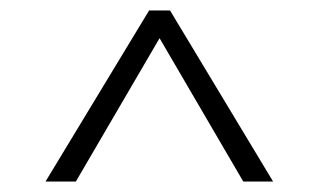

<svg xmlns="http://www.w3.org/2000/svg" viewBox="-20 -916 609 367"><path d="M305 -896H265L67 -569H125L285 -843L445 -569H502Z"/></svg>

Font: Glow Sans SC Normal Light
Style: Regular
Weight: 300
Designer: Ryoko NISHIZUKA (kana, bopomofo & ideographs); Paul D. Hunt (Latin, Greek & Cyrillic); Sandoll Communications, Soo-young
Version: Version 0.93